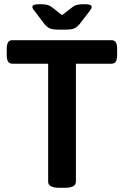

<svg xmlns="http://www.w3.org/2000/svg" viewBox="-20 -891 589 913"><path d="M209 -27V-588H39Q25 -588 18.5 -598Q12 -608 12 -631V-657Q12 -680 18.5 -690Q25 -700 39 -700H510Q524 -700 530.5 -690Q537 -680 537 -657V-631Q537 -608 530.5 -598Q524 -588 510 -588H341V-27Q341 2 288 2H262Q209 2 209 -27ZM191 -777 145 -838Q134 -850 134 -858Q134 -865 142 -868Q150 -871 171 -871Q191 -871 203.5 -868Q216 -865 228 -856L275 -819L323 -856Q334 -865 346.5 -868Q359 -871 379 -871Q400 -871 408 -868Q416 -865 416 -858Q416 -850 405 -837L359 -777Q346 -761 332.5 -755.5Q319 -750 289 -750H261Q232 -750 218 -755.5Q204 -761 191 -777Z"/></svg>

Font: Asap-SemiBold
Style: Regular
Weight: 600
Designer: Pablo Cosgaya
Foundry: Omnibus-Type
Version: Version 2.000; ttfautohint (v1.8)